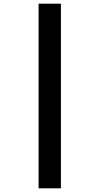

<svg xmlns="http://www.w3.org/2000/svg" viewBox="-20 -780 540 1040"><path d="M189 240V-760H310V240Z"/></svg>

Font: Noto Sans Mono Condensed Extra
Style: Regular
Weight: 800
Width: 3
Designer: Monotype Design Team
Foundry: Monotype Imaging Inc.
Version: Version 1.900